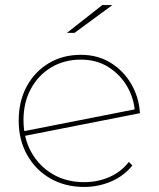

<svg xmlns="http://www.w3.org/2000/svg" viewBox="-20 -737 628 760"><path d="M313 3Q238 3 179.5 -30.5Q121 -64 87.5 -123.5Q54 -183 54 -259Q54 -336 85.5 -394.5Q117 -453 172.5 -486.5Q228 -520 300 -520Q367 -520 418 -488.5Q469 -457 499.5 -404.5Q530 -352 534 -289L72 -198L66 -216L523 -306L514 -292Q511 -346 484 -393.5Q457 -441 410 -471Q363 -501 300 -501Q234 -501 182.5 -470Q131 -439 102 -385Q73 -331 73 -262Q73 -190 104 -134.5Q135 -79 189 -47.5Q243 -16 313 -16Q366 -16 412.5 -36Q459 -56 490 -96L504 -82Q470 -40 419.5 -18.5Q369 3 313 3ZM245 -607 385 -717H425L275 -607Z"/></svg>

Font: Montserrat Alternates Thin
Style: Regular
Weight: 100
Designer: Julieta Ulanovsky
Foundry: Julieta Ulanovsky
Version: Version 9.000